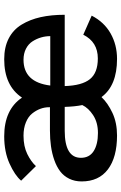

<svg xmlns="http://www.w3.org/2000/svg" viewBox="144 -696 563 890"><g transform="rotate(-90 425.0 -250.5)"><path d="M254 -77.5Q302.5 -77.5 336.2 -99.5Q370 -121.5 383.5 -150Q376.5 -183 375 -231.5H264.5Q139 -231.5 139 -156.5Q139 -117 170.2 -97.2Q201.5 -77.5 254 -77.5ZM593.5 -422.5Q489.5 -422.5 474 -298.5H703Q703 -320 697 -340.8Q691 -361.5 679 -380.5Q667 -399.5 644.8 -411Q622.5 -422.5 593.5 -422.5ZM29.5 -153Q29.5 -185 42 -210.5Q54.5 -236 76.2 -252.5Q98 -269 128.5 -279.8Q159 -290.5 192.8 -295.2Q226.5 -300 265.5 -300H373.5V-303.5Q373.5 -324.5 366.2 -344.2Q359 -364 344.5 -382.2Q330 -400.5 303.2 -411.5Q276.5 -422.5 241.5 -422.5Q192 -422.5 156.5 -405Q121 -387.5 100.5 -365L33 -433.5Q57.5 -462.5 112 -487.2Q166.5 -512 238.5 -512Q362.5 -512 418 -429.5Q473 -512 596 -512Q652 -512 692.5 -491Q733 -470 756.5 -431.2Q780 -392.5 791 -343.2Q802 -294 802 -231.5H471.5Q474 -151.5 503.5 -114.8Q533 -78 599.5 -78Q676 -78 709.5 -145.5L798 -106.5Q768.5 -49 715.8 -19Q663 11 597.5 11Q473.5 11 420.5 -61Q392.5 -31.5 347 -10.2Q301.5 11 242.5 11Q141.5 11 85.5 -31.2Q29.5 -73.5 29.5 -153Z"/></g></svg>

Font: League Mono Wide Medium
Style: Regular
Weight: 500
Width: 8
Designer: Tyler Finck
Foundry: The League of Moveable Type / Tyler Finck
Version: Version 2.210